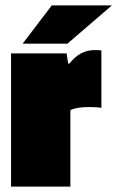

<svg xmlns="http://www.w3.org/2000/svg" viewBox="-20 -692 435 712"><path d="M241 0H21V-494H227L233 -456H237Q258 -482 280.5 -494Q303 -506 328 -506Q340 -506 345 -506Q350 -506 356 -505V-292Q343 -294 332 -294.5Q321 -295 310 -295Q288 -295 271.5 -292.5Q255 -290 241 -284ZM172 -672H395L230 -530H64Z"/></svg>

Font: Blinker Black
Style: Regular
Weight: 900
Designer: Juergen Huber
Foundry: supertype
Version: Version 1.017;hotconv 1.0.117;makeotfexe 2.5.65602